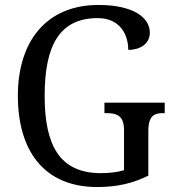

<svg xmlns="http://www.w3.org/2000/svg" viewBox="-20 -744 703 774"><path d="M372 10C452 10 515 -5 578 -36V-216C578 -280 604 -288 639 -288H644V-330H401V-288H407C448 -288 480 -280 480 -220V-58C455 -50 421 -46 387 -46C221 -46 160 -157 160 -358C160 -562 221 -671 374 -671C464 -671 497 -604 497 -543C547 -543 584 -569 584 -612C584 -676 513 -724 377 -724C164 -724 52 -574 52 -358C52 -137 157 10 372 10Z"/></svg>

Font: Noto Serif Bengali SemiCondensed
Style: Regular
Weight: 400
Width: 4
Designer: Juan Bruce, Universal Thirst, Indian Type Foundry and the Monotype Design Team.
Foundry: Monotype Imaging Inc.
Version: Version 2.003